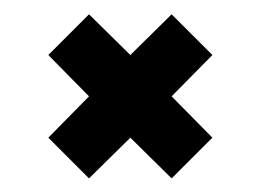

<svg xmlns="http://www.w3.org/2000/svg" viewBox="-20 -388 373 275"><path d="M225.8 -250 284.2 -190.8 225.8 -132.5 166.7 -190.8 107.5 -132.5 49.2 -190.8 107.5 -250 49.2 -309.2 107.5 -367.5 166.7 -309.2 225.8 -367.5 284.2 -309.2Z"/></svg>

Font: Yulong
Style: Regular
Weight: 400
Designer: GGBotNet
Foundry: f0n7.com
Version: 1.00